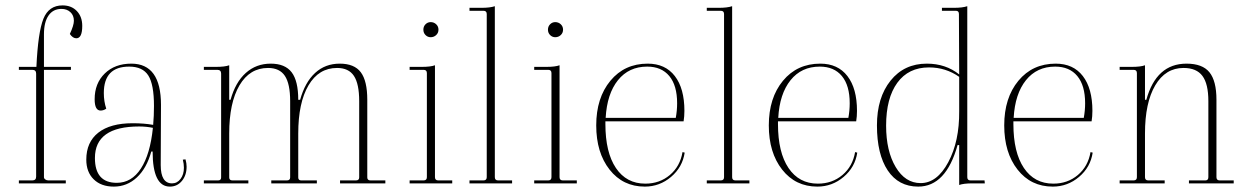

<svg xmlns="http://www.w3.org/2000/svg" viewBox="-20 -680 4635 712"><path d="M50 0V-11H100Q114 -11 114 -25V-407Q114 -421 100 -421H50V-432H115Q121 -561 141 -610.5Q161 -660 212 -660Q245 -660 265 -639Q285 -618 285 -584Q285 -538 263 -538Q250 -538 239 -554Q254 -586 254 -603Q254 -623 241 -635Q228 -647 208 -647Q177 -647 160 -622.5Q143 -598 143 -553V-432H243V-421H143V-23Q143 -18 148 -14.5Q153 -11 159 -11H224V0Z M402 12Q355 12 327.5 -15Q300 -42 300 -88Q300 -153 344.5 -188Q389 -223 472 -223Q514 -223 548 -217Q551 -250 551 -287Q551 -367 530 -400Q509 -433 459 -433Q365 -433 365 -335Q365 -304 374 -277Q364 -270 353 -270Q331 -270 331 -312Q331 -371 368.5 -407.5Q406 -444 467 -444Q577 -444 577 -291L576 -68Q576 0 618 0Q637 0 649.5 -16.5Q662 -33 662 -58Q662 -72 658 -88L668 -89Q672 -74 672 -62Q672 -30 654.5 -9Q637 12 610 12Q546 12 546 -118H541Q524 -56 487.5 -22Q451 12 402 12ZM332 -94Q332 -2 413 -2Q468 -2 502.5 -55Q537 -108 547 -206Q522 -211 496 -211Q332 -211 332 -94Z M736 0V-11H789Q800 -11 800 -22V-407Q800 -421 786 -421H736V-432H781Q814 -432 830 -438V-310H835Q853 -375 891.5 -409.5Q930 -444 984 -444Q1037 -444 1061.5 -412Q1086 -380 1086 -310H1093Q1111 -375 1148.5 -409.5Q1186 -444 1240 -444Q1294 -444 1318 -412Q1342 -380 1342 -310V-22Q1342 -11 1354 -11H1409V0H1241V-11H1300Q1312 -11 1312 -22V-305Q1312 -369 1292.5 -398.5Q1273 -428 1230 -428Q1162 -428 1124 -363.5Q1086 -299 1086 -185V-22Q1086 -11 1097 -11H1155V0H986V-11H1044Q1056 -11 1056 -22V-305Q1056 -369 1036.5 -398.5Q1017 -428 974 -428Q906 -428 868 -363.5Q830 -299 830 -185V-22Q830 -11 842 -11H901V0Z M1577 -542Q1566 -542 1558 -550Q1550 -558 1550 -570Q1550 -582 1558 -590Q1566 -598 1577 -598Q1589 -598 1597.5 -590Q1606 -582 1606 -570Q1606 -558 1597.5 -550Q1589 -542 1577 -542ZM1499 0V-11H1551Q1563 -11 1563 -23V-409Q1563 -421 1551 -421H1499V-432H1544Q1577 -432 1593 -438V-23Q1593 -11 1605 -11H1657V0Z M1721 0V-11H1773Q1785 -11 1785 -23V-628Q1785 -640 1773 -640H1721V-651H1766Q1797 -651 1815 -657V-23Q1815 -11 1827 -11H1879V0Z M2039 -542Q2028 -542 2020 -550Q2012 -558 2012 -570Q2012 -582 2020 -590Q2028 -598 2039 -598Q2051 -598 2059.5 -590Q2068 -582 2068 -570Q2068 -558 2059.5 -550Q2051 -542 2039 -542ZM1961 0V-11H2013Q2025 -11 2025 -23V-409Q2025 -421 2013 -421H1961V-432H2006Q2039 -432 2055 -438V-23Q2055 -11 2067 -11H2119V0Z M2371 12Q2290 12 2240.5 -51Q2191 -114 2191 -215Q2191 -317 2243.5 -380.5Q2296 -444 2382 -444Q2447 -444 2482.5 -398Q2518 -352 2518 -269Q2518 -248 2515 -230H2225V-220Q2225 -115 2264 -57Q2303 1 2373 1Q2426 1 2464 -31Q2502 -63 2511 -116L2519 -114Q2511 -60 2468.5 -24Q2426 12 2371 12ZM2380 -433Q2312 -433 2271.5 -382.5Q2231 -332 2226 -243H2486Q2491 -270 2491 -297Q2491 -363 2462 -398Q2433 -433 2380 -433Z M2601 0V-11H2653Q2665 -11 2665 -23V-628Q2665 -640 2653 -640H2601V-651H2646Q2677 -651 2695 -657V-23Q2695 -11 2707 -11H2759V0Z M3011 12Q2930 12 2880.5 -51Q2831 -114 2831 -215Q2831 -317 2883.5 -380.5Q2936 -444 3022 -444Q3087 -444 3122.5 -398Q3158 -352 3158 -269Q3158 -248 3155 -230H2865V-220Q2865 -115 2904 -57Q2943 1 3013 1Q3066 1 3104 -31Q3142 -63 3151 -116L3159 -114Q3151 -60 3108.5 -24Q3066 12 3011 12ZM3020 -433Q2952 -433 2911.5 -382.5Q2871 -332 2866 -243H3126Q3131 -270 3131 -297Q3131 -363 3102 -398Q3073 -433 3020 -433Z M3385 12Q3312 12 3272 -48Q3232 -108 3232 -215Q3232 -318 3282.5 -381Q3333 -444 3417 -444Q3487 -444 3537 -404L3536 -628Q3536 -640 3525 -640H3473V-651H3518Q3549 -651 3567 -657V-23Q3567 -11 3579 -11H3631L3632 0H3586Q3553 0 3537 6V-142H3531Q3488 12 3385 12ZM3394 -1Q3455 -1 3496.5 -78.5Q3538 -156 3537 -268V-395Q3487 -430 3425 -430Q3349 -430 3307.5 -373Q3266 -316 3266 -214Q3266 -120 3301.5 -60.5Q3337 -1 3394 -1Z M3884 12Q3803 12 3753.5 -51Q3704 -114 3704 -215Q3704 -317 3756.5 -380.5Q3809 -444 3895 -444Q3960 -444 3995.5 -398Q4031 -352 4031 -269Q4031 -248 4028 -230H3738V-220Q3738 -115 3777 -57Q3816 1 3886 1Q3939 1 3977 -31Q4015 -63 4024 -116L4032 -114Q4024 -60 3981.5 -24Q3939 12 3884 12ZM3893 -433Q3825 -433 3784.5 -382.5Q3744 -332 3739 -243H3999Q4004 -270 4004 -297Q4004 -363 3975 -398Q3946 -433 3893 -433Z M4132 0V-11H4184Q4196 -11 4196 -23V-409Q4196 -421 4184 -421H4132V-432H4177Q4210 -432 4226 -438V-310H4231Q4268 -444 4380 -444Q4439 -444 4465 -412Q4491 -380 4491 -310V-23Q4491 -11 4503 -11H4555V0H4389V-11H4450Q4461 -11 4461 -23V-305Q4461 -369 4439 -398.5Q4417 -428 4369 -428Q4302 -428 4264 -363.5Q4226 -299 4226 -185V-23Q4226 -11 4238 -11H4299V0Z"/></svg>

Font: Arapey Thin-Display
Style: Regular
Weight: 100
Designer: Eduardo Rodriguez Tunni
Foundry: Eduardo Rodriguez Tunni
Version: Version 4.000